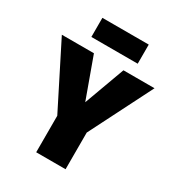

<svg xmlns="http://www.w3.org/2000/svg" viewBox="-226 -1037 1072 1166"><g transform="rotate(30 310.0 -454.0)"><path d="M413 -257V0H207V-256L-15 -696H210L313 -412L417 -696H635ZM147 -774V-908H472V-774Z"/></g></svg>

Font: FiraGO Heavy
Style: Regular
Weight: 900
Designer: bBox Type
Foundry: bBox Type GmbH
Version: Version 1.001